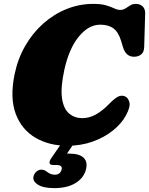

<svg xmlns="http://www.w3.org/2000/svg" viewBox="-20 -735 767 988"><path d="M623.5 -239Q639.5 -232.5 645.8 -209Q652 -185.5 628 -141Q605.5 -99 561.2 -63.5Q517 -28 457.2 -6.5Q397.5 15 327 15Q233 15 162.5 -26.2Q92 -67.5 61.2 -148.5Q30.5 -229.5 54.5 -350Q71 -431.5 109.5 -498.5Q148 -565.5 202.8 -614Q257.5 -662.5 323.2 -688.8Q389 -715 459.5 -715Q502 -715 527 -707.2Q552 -699.5 568 -691.8Q584 -684 599 -684Q614.5 -684 626 -691.8Q637.5 -699.5 649.8 -707.2Q662 -715 679.5 -715Q700 -715 713.8 -702.2Q727.5 -689.5 727 -666L722 -493.5Q721.5 -467 706.5 -455Q691.5 -443 669.5 -443Q628 -443 613 -492L603.5 -523.5Q590 -569 564.2 -588.5Q538.5 -608 496 -608Q436 -608 385.8 -547Q335.5 -486 311 -375.5Q291 -283 299.2 -228.5Q307.5 -174 336 -150.5Q364.5 -127 403.5 -127Q439.5 -127 473.5 -146Q507.5 -165 540.5 -199Q567 -226.5 585.8 -236.8Q604.5 -247 623.5 -239ZM305 -9.5H369L324.5 55.5Q330.5 55.5 337 55.5Q388.5 55.5 410.5 77Q432.5 98.5 422 138.5Q410.5 181.5 368.2 207.2Q326 233 259 233Q201.5 233 174 214.5Q146.5 196 152.5 172.5Q157 156.5 168.2 147.2Q179.5 138 193 138Q203 138 210.2 141.8Q217.5 145.5 224.5 151Q241.5 164 262 164Q290 164 297 137.5Q303.5 114 269.5 114H253.5Q236.5 114 235 103.8Q233.5 93.5 245 77Z"/></svg>

Font: Fraunces 9pt S100 Black
Style: Italic
Weight: 900
Italic angle: -16°
Version: Version 1.000; ttfautohint (v1.8.3)